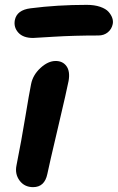

<svg xmlns="http://www.w3.org/2000/svg" viewBox="-20 -769 485 790"><path d="M116.2 -612.8Q75.2 -612.8 55.4 -634.8Q35.6 -656.7 41 -686Q49.3 -728 106 -734.9Q215.3 -749 336.9 -749Q368.7 -749 392.1 -741Q415.5 -732.9 426.5 -720.5Q437.5 -708 441.9 -695.1Q446.3 -682.1 443.8 -669.9Q439.5 -648.9 423.6 -636Q407.7 -623 384.8 -623Q284.7 -623 201.9 -617.9Q119.1 -612.8 116.2 -612.8ZM116.2 1Q80.6 1 60.5 -26.1Q40.5 -53.2 47.9 -88.9Q68.4 -191.4 84.2 -288.1Q100.1 -384.8 107.9 -422.9Q115.2 -460.4 146.5 -489.3Q177.7 -518.1 209 -518.1Q238.3 -518.1 253.7 -496.6Q269 -475.1 262.2 -436Q255.4 -400.4 218.8 -244.9Q182.1 -89.4 174.8 -53.2Q163.6 1 116.2 1Z"/></svg>

Font: Shantell Sans Bouncy
Style: Italic
Weight: 600
Italic angle: -11.31°
Designer: Stephen Nixon, Anya Danilova, Shantell Martin
Foundry: Arrow Type
Version: Version 1.006;[9816181b4]